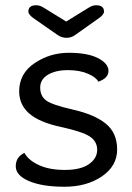

<svg xmlns="http://www.w3.org/2000/svg" viewBox="-20 -704 503 731"><path d="M354 -393Q347 -409 315.5 -423Q284 -437 238 -437Q192 -437 162.5 -419.5Q133 -402 133 -370.5Q133 -339 155 -322Q177 -305 258.5 -286.5Q340 -268 383 -233Q426 -198 426 -135Q426 -72 368 -32.5Q310 7 225.5 7Q141 7 90.5 -14.5Q40 -36 40 -71Q40 -106 73 -122Q87 -95 127 -76Q167 -57 227 -57Q287 -57 318.5 -79Q350 -101 350 -133.5Q350 -166 321.5 -184.5Q293 -203 210.5 -221Q128 -239 90.5 -272.5Q53 -306 53 -356Q53 -424 111.5 -463.5Q170 -503 242 -503Q314 -503 353.5 -482.5Q393 -462 393 -434Q393 -406 354 -393ZM118 -684Q132 -684 146 -675L232 -622L318 -675Q332 -684 346 -684Q376 -684 376 -660Q376 -648 354 -633L265 -570Q251 -560 233 -560Q215 -560 199 -571L110 -633Q88 -648 88 -660Q88 -684 118 -684Z"/></svg>

Font: Merge One
Style: Regular
Weight: 400
Designer: Kosal Sen
Foundry: Philatype
Version: Version 1.001